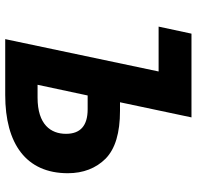

<svg xmlns="http://www.w3.org/2000/svg" viewBox="-29 -725 754 736"><g transform="rotate(90 348.0 -357.0)"><path d="M344 0C531 0 644 -80 644 -240C644 -299 625 -348 588 -385C550 -422 489 -440 405 -440H372L430 -714H109L82 -588H254L130 0ZM346 -316H399C462 -316 493 -288 493 -233C493 -175 458 -124 354 -124H305Z"/></g></svg>

Font: BC Sans
Style: Bold Italic
Weight: 700
Italic angle: -12°
Designer: Monotype Design Team
Province of B.C.
Foundry: Monotype Imaging Inc.
Version: Version 2.000;GOOG;noto-source:20170915:90ef993387c0